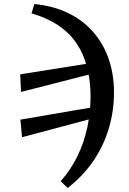

<svg xmlns="http://www.w3.org/2000/svg" viewBox="-20 -748 640 950"><path d="M84 -293 80 -380 449 -439 455 -388ZM280 149Q332 90 364.5 22Q397 -46 412.5 -120Q428 -194 428 -270Q428 -351 410.5 -417Q393 -483 358 -534.5Q323 -586 267.5 -623Q212 -660 136 -682L150 -728Q243 -719 316 -684Q389 -649 440 -591Q491 -533 517.5 -457Q544 -381 544 -290Q544 -200 519 -114.5Q494 -29 443.5 46Q393 121 315 182ZM89 -69 81 -156 460 -221 464 -169Z"/></svg>

Font: Source Serif 4 18pt SemiBold
Style: Italic
Weight: 600
Italic angle: -12°
Designer: Frank Grießhammer
Foundry: Adobe Systems Incorporated
Version: Version 4.004;hotconv 1.0.116;makeotfexe 2.5.65601